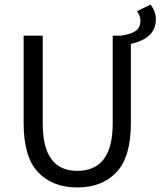

<svg xmlns="http://www.w3.org/2000/svg" viewBox="-20 -813 706 845"><path d="M84 -271V-656H168V-269Q168 -61 320 -61Q476 -61 476 -269V-656H511Q555 -662 576.5 -676.5Q598 -691 598 -723Q598 -742 583 -764L643 -793Q666 -761 666 -728Q666 -644 556 -620V-271Q556 -122 492.5 -55Q429 12 320 12Q211 12 147.5 -55Q84 -122 84 -271Z"/></svg>

Font: RibengUni
Style: Regular
Weight: 400
Designer: (1) Dr. Andrew Glass (Senior Program Manager at Microsoft Corporation)
(2) Bivuti Chakma (Chakma Font Designer & Keyboar
Foundry: Bivuti Chakma
Version: Version 2.2022; Updated on: 03 June 2022; Friday